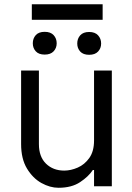

<svg xmlns="http://www.w3.org/2000/svg" viewBox="-20 -878 620 905"><path d="M423.3 -215.9V-545.5H507.1V0H423.3V-76.7H417.6Q397.4 -45.8 357.4 -19.4Q317.5 7.1 255.7 7.1Q215.9 7.1 175.2 -15.4Q134.6 -38 107.1 -83.6Q79.5 -129.3 79.5 -198.9V-545.5H163.4V-198.9Q163.4 -139.2 196.9 -106.5Q230.5 -73.9 282.7 -73.9Q313.9 -73.9 346.4 -88.1Q378.9 -102.3 401.1 -133.5Q423.3 -164.8 423.3 -215.9ZM463.8 -858V-784.8H130V-858ZM134.6 -674Q134.6 -696.7 148.6 -712.4Q162.6 -728 190.7 -728Q218.4 -728 232.8 -712.4Q247.2 -696.7 247.2 -674Q247.2 -651.6 232.8 -636.2Q218.4 -620.7 190.7 -620.7Q162.6 -620.7 148.6 -636.2Q134.6 -651.6 134.6 -674ZM344.1 -672.9Q344.1 -695.7 358.1 -711.5Q372.2 -727.3 400.2 -727.3Q427.9 -727.3 442.3 -711.5Q456.7 -695.7 456.7 -672.9Q456.7 -650.6 442.3 -635.1Q427.9 -619.7 400.2 -619.7Q372.2 -619.7 358.1 -635.1Q344.1 -650.6 344.1 -672.9Z"/></svg>

Font: Interface
Style: Regular
Weight: 400
Designer: Rasmus Andersson
Foundry: rsms
Version: Version 1.8